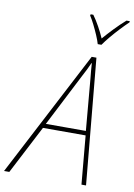

<svg xmlns="http://www.w3.org/2000/svg" viewBox="-158 -1014 752 1077"><g transform="rotate(10 217.5 -475.0)"><path d="M-57 0 316 -716H343L410 0H384L359 -276H116L-27 0ZM128 -301H356L330 -598Q328 -618 326 -639.5Q324 -661 323 -681H321Q312 -661 302 -640.5Q292 -620 280 -598ZM337 -792Q331 -813 319 -841Q307 -869 293 -897Q279 -925 267 -943L269 -950H284Q303 -924 321.5 -890.5Q340 -857 353 -827Q377 -855 409 -888.5Q441 -922 473 -950H492L491 -943Q470 -923 445 -896.5Q420 -870 397 -842.5Q374 -815 358 -792Z"/></g></svg>

Font: Noto Sans SemiCondensed Thin
Style: Italic
Weight: 100
Width: 4
Italic angle: -12°
Designer: Monotype Design Team
Foundry: Monotype Imaging Inc.
Version: Version 2.013; ttfautohint (v1.8.4.7-5d5b)